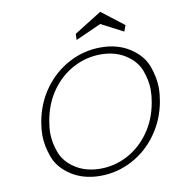

<svg xmlns="http://www.w3.org/2000/svg" viewBox="-96 -993 998 1087"><g transform="rotate(-10 402.5 -449.5)"><path d="M394 8Q297 8 227 -37.5Q157 -83 133 -149.5Q109 -216 109 -275Q109 -311 116 -350Q134 -454 192.5 -535.5Q251 -617 337 -662.5Q423 -708 520 -708Q617 -708 687 -662.5Q757 -617 781 -551Q805 -485 805 -426Q805 -389 798 -350Q780 -247 721.5 -165Q663 -83 577 -37.5Q491 8 394 8ZM401 -32Q484 -32 557.5 -71Q631 -110 682.5 -182Q734 -254 751 -350Q758 -388 758 -423Q758 -475 737 -533Q716 -591 656 -630Q596 -669 513 -669Q430 -669 356 -630Q282 -591 230.5 -519Q179 -447 162 -350Q155 -312 155 -278Q155 -226 176 -168Q197 -110 257.5 -71Q318 -32 401 -32ZM394 -773 395 -808 553 -907 681 -808 668 -773 541 -839Z"/></g></svg>

Font: Fz Poppins ExtLt
Style: Italic
Weight: 200
Italic angle: -10°
Designer: Ninad Kale (Devanagari), Jonny Pinhorn (Latin)
Foundry: Indian Type Foundry
Version: Vit hóa bi Vntype.Com & FontZin.Com